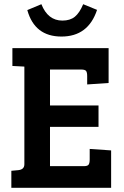

<svg xmlns="http://www.w3.org/2000/svg" viewBox="-20 -894 589 914"><path d="M509 0H34V-81L67 -84Q96 -87 96 -112V-577L39 -580V-665H497V-499L395 -492V-532Q395 -549 390 -556Q385 -563 366 -563H218V-392H449V-290H218V-103H379Q397 -103 402 -110.5Q407 -118 407 -135V-185L509 -178ZM376 -874 442 -847Q400 -720 272.5 -720Q145 -720 110 -846L177 -874Q208 -796 277 -796Q314 -796 336.5 -814.5Q359 -833 376 -874Z"/></svg>

Font: Bree Serif
Style: Regular
Weight: 400
Designer: Veronika Burian, Jos Scaglione
Foundry: TypeTogether
Version: Version 1.002